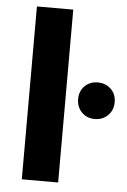

<svg xmlns="http://www.w3.org/2000/svg" viewBox="-53 -781 545 821"><g transform="rotate(5 219.5 -371.0)"><path d="M72 -742H228V0H72ZM282 -363Q282 -397 304 -419Q326 -441 360 -441Q394 -441 416.5 -419Q439 -397 439 -363Q439 -329 416.5 -306.5Q394 -284 360 -284Q326 -284 304 -306.5Q282 -329 282 -363Z"/></g></svg>

Font: Montserrat-Bold
Style: Bold
Weight: 700
Version: Version 7.200